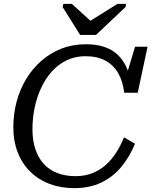

<svg xmlns="http://www.w3.org/2000/svg" viewBox="-20 -957 784 994"><path d="M395 -776H477L630 -921L633 -937H588L414 -828L475 -825L352 -937H308L304 -921ZM371 -45Q419 -45 458 -60.5Q497 -76 527.5 -103Q558 -130 581.5 -167Q605 -204 622 -246L679 -213Q651 -145 608 -93Q565 -41 504.5 -12Q444 17 365 17Q295 17 237.5 -4.5Q180 -26 137.5 -67.5Q95 -109 72 -167.5Q49 -226 49 -299Q49 -367 66 -430.5Q83 -494 115.5 -548Q148 -602 194.5 -642.5Q241 -683 299 -705.5Q357 -728 425 -728Q477 -728 517.5 -715Q558 -702 586.5 -676Q615 -650 632.5 -613.5Q650 -577 657 -529L630 -551L679 -715H744L693 -477H623Q616 -537 591.5 -579Q567 -621 525 -643.5Q483 -666 422 -666Q369 -666 325.5 -645Q282 -624 249 -587.5Q216 -551 193.5 -503Q171 -455 159.5 -400Q148 -345 148 -288Q148 -230 163 -185Q178 -140 206 -109Q234 -78 276 -61.5Q318 -45 371 -45Z"/></svg>

Font: Roboto Serif
Style: Italic
Weight: 400
Italic angle: -10°
Designer: Greg Gazdowicz
Foundry: Commercial Type
Version: Version 1.008